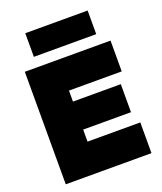

<svg xmlns="http://www.w3.org/2000/svg" viewBox="-153 -944 880 1043"><g transform="rotate(-20 287.0 -423.0)"><path d="M119 -846.5H479.5V-710H119ZM540.5 -650.5V-472.5H235.5V-409H512V-247H235.5V-177.5H540.5V0H45V-650.5Z"/></g></svg>

Font: Overused Grotesk Black
Style: Regular
Weight: 900
Version: Version 0.004